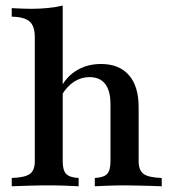

<svg xmlns="http://www.w3.org/2000/svg" viewBox="-20 -651 600 671"><path d="M311.3 0V-29Q342.7 -30.6 354.4 -43.1Q366.1 -55.6 366.1 -87.1V-286.3Q366.1 -333.9 347.6 -357.7Q329 -381.5 292.7 -381.5Q263.7 -381.5 238.7 -365.3Q213.7 -349.2 195.2 -317.7L196 -350.8Q216.1 -387.1 252 -407.3Q287.9 -427.4 333.1 -427.4Q396 -427.4 430.2 -388.7Q464.5 -350 464.5 -276.6V-87.1Q464.5 -55.6 481.9 -43.1Q499.2 -30.6 545.2 -29V0Q533.1 -0.8 511.7 -1.2Q490.3 -1.6 465.7 -2.4Q441.1 -3.2 417.7 -3.2Q386.3 -3.2 356 -2Q325.8 -0.8 311.3 0ZM21 0V-29Q66.9 -30.6 84.3 -43.1Q101.6 -55.6 101.6 -87.1V-521.8Q101.6 -559.7 83.5 -575.8Q65.3 -591.9 21 -592.7V-622.6Q38.7 -621.8 55.2 -621Q71.8 -620.2 88.7 -620.2Q119.4 -620.2 147.2 -623Q175 -625.8 199.2 -631.5V-87.1Q199.2 -55.6 211.3 -43.1Q223.4 -30.6 254.8 -29V0Q238.7 -0.8 210.1 -2Q181.5 -3.2 150.8 -3.2Q116.1 -3.2 79.4 -2Q42.7 -0.8 21 0Z"/></svg>

Font: Playfair SemiBold
Style: Regular
Weight: 600
Designer: Claus Eggers Sørensen
Foundry: Claus Eggers Sørensen
Version: Version 2.001;gftools[0.9.30]